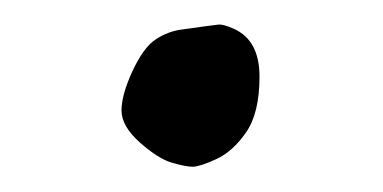

<svg xmlns="http://www.w3.org/2000/svg" viewBox="-20 -118 309 155"><path d="M168.9 -94.7C163.1 -97.3 158.8 -98.5 156 -98.1C153.2 -97.8 149.6 -97.3 145 -96.7C140.5 -96 134.4 -95.2 127 -94.2C119.5 -93.3 112.4 -90.6 105.7 -86.2C99 -81.8 92.8 -73.2 86.9 -60.5C81.1 -47.9 78.1 -37.3 78.1 -28.8C78.1 -20.3 83.1 -11.7 93 -2.9C102.9 5.9 111.6 11.3 118.9 13.4C126.2 15.5 131.8 16.6 135.5 16.6C139.2 16.6 145.6 14.6 154.5 10.5C163.5 6.4 171.5 -0.8 178.7 -11.2C185.9 -21.6 189.5 -36.6 189.5 -56.2C189.5 -75.7 182.6 -88.5 168.9 -94.7Z"/></svg>

Font: Drukaatie burti
Style: Regular
Weight: 400
Version: Version 0.14.4